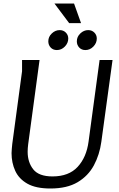

<svg xmlns="http://www.w3.org/2000/svg" viewBox="-20 -1067 678 1097"><path d="M206 -724 141 -243Q138 -219 138 -200Q138 -140 170 -99.5Q202 -59 280 -59Q373 -59 423.5 -113.5Q474 -168 486 -258L549 -724H623L559 -257Q549 -183 516.5 -122.5Q484 -62 423.5 -26Q363 10 268 10Q185 10 136.5 -17.5Q88 -45 67 -91Q46 -137 46 -192Q46 -204 47.5 -217.5Q49 -231 50 -244L106 -660V-724ZM403 -1047 443 -935H375L291 -1047ZM419 -831Q419 -857 439 -876Q459 -895 484 -895Q505 -895 519 -881Q533 -867 533 -847Q533 -821 513.5 -801Q494 -781 468 -781Q446 -781 432.5 -795.5Q419 -810 419 -831ZM256 -831Q256 -857 276 -876Q296 -895 321 -895Q342 -895 356 -881Q370 -867 370 -847Q370 -821 350.5 -801Q331 -781 305 -781Q283 -781 269.5 -795.5Q256 -810 256 -831Z"/></svg>

Font: Rosario Light
Style: Italic
Weight: 300
Italic angle: -8.05°
Designer: Hector Gatti
Foundry: Omnibus Type
Version: Version 1.101; ttfautohint (v1.8.1.43-b0c9)